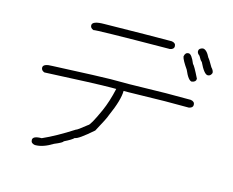

<svg xmlns="http://www.w3.org/2000/svg" viewBox="-98 -732 1197 987"><g transform="rotate(15 500.0 -238.5)"><path d="M693.4 -584H703.1Q724.6 -580.6 724.6 -562.5Q724.6 -546.9 703.1 -543H695.3Q298.8 -540 298.8 -535.2Q281.2 -541.5 281.2 -556.6Q281.2 -580.1 345.7 -580.1Q596.2 -584 693.4 -584ZM742.2 -318.4H875Q896.5 -314.9 896.5 -296.9Q896.5 -281.2 875 -277.3H748Q573.7 -273.4 554.7 -273.4H529.3Q529.3 -225.1 488.3 -132.8Q483.4 -115.7 441.4 -39.1Q367.7 25.4 349.6 25.4Q337.9 37.6 298.8 56.6Q298.8 63.5 253.9 82Q203.6 113.3 162.1 113.3H160.2Q138.7 109.9 138.7 91.8Q138.7 70.3 185.5 70.3Q255.9 39.1 343.8 -17.6Q350.1 -17.6 398.4 -56.6Q410.6 -60.1 451.2 -150.4Q474.6 -203.1 490.2 -273.4H462.9Q392.1 -273.4 111.3 -259.8Q93.8 -266.1 93.8 -281.2Q93.8 -302.7 144.5 -302.7Q407.2 -314.5 449.2 -314.5H548.8Q723.1 -318.4 742.2 -318.4ZM867.2 -589.8Q887.2 -589.8 906.2 -550.8Q911.1 -547.4 933.6 -507.8Q947.3 -493.7 947.3 -480.5Q940.9 -462.9 925.8 -462.9Q906.7 -462.9 878.9 -521.5Q872.1 -524.9 859.4 -548.8Q845.7 -558.6 845.7 -570.3Q845.7 -585.9 867.2 -589.8ZM802.7 -546.9Q818.8 -546.9 837.9 -500Q846.7 -493.2 877 -431.6V-429.7Q877 -414.1 855.5 -410.2Q836.9 -410.2 814.5 -462.9Q784.2 -506.3 781.2 -523.4V-525.4Q784.7 -546.9 802.7 -546.9Z"/></g></svg>

Font: CEF Fonts CJK Mono
Style: Regular
Weight: 400
Designer: PartyBoss (派对大魔王)
Version: Release 2.25